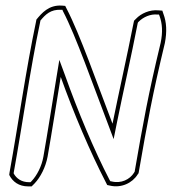

<svg xmlns="http://www.w3.org/2000/svg" viewBox="-20 -646 614 686"><path d="M109 -570C72 -394 46 -206 14 -29L13 -21C25 3 47 20 81 20H93L103 10C125 -13 143 -49 150 -86C166 -177 181 -274 197 -371C243 -242 302 -103 359 7L363 15L372 17C413 27 453 8 472 -23L475 -27L476 -32C507 -210 524 -305 569 -492C577 -533 575 -567 564 -596L560 -608L546 -609C515 -612 484 -598 466 -579L459 -572L457 -563C433 -441 407 -327 382 -204C326 -350 266 -523 218 -615L213 -625L201 -626C154 -629 129 -599 110 -576ZM124 -570V-572C142 -594 161 -613 198 -611H203L205 -606C252 -516 312 -343 368 -197L386 -149L397 -204C422 -327 448 -440 472 -563L473 -566L476 -569C491 -584 517 -597 543 -594H548L550 -589C560 -562 562 -531 554 -493C509 -306 492 -210 461 -32L460 -31C460 -30 459 -30 459 -29C444 -5 413 11 378 2H375L372 -2C315 -112 258 -249 212 -378L192 -432L182 -371C166 -274 151 -177 135 -86C129 -52 112 -19 93 1L89 5H84C57 5 39 -8 29 -26V-29C61 -206 87 -395 124 -570Z"/></svg>

Font: Snowfall
Style: BlkOlObl
Weight: 900
Designer: Jasper
Foundry: Cannot Into Space Fonts
Version: Version 0.9